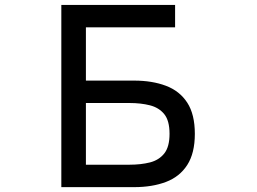

<svg xmlns="http://www.w3.org/2000/svg" viewBox="-20 -769 1040 778"><path d="M228.5 -10.7V-749H689.5V-658.2H328.1V-442.4H523.4Q596.7 -442.4 652.3 -421.4Q708 -400.4 738.8 -353Q769.5 -305.7 769.5 -226.6Q769.5 -148.4 738.8 -100.6Q708 -52.7 652.3 -31.7Q596.7 -10.7 523.4 -10.7ZM328.1 -101.6H504.9Q550.8 -101.6 587.4 -110.8Q624 -120.1 645.5 -147Q667 -173.8 667 -226.6Q667 -280.3 645.5 -306.6Q624 -333 587.4 -342.3Q550.8 -351.6 504.9 -351.6H328.1Z"/></svg>

Font: Kosugi
Style: Regular
Weight: 400
Version: Version 4.002